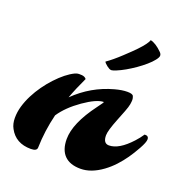

<svg xmlns="http://www.w3.org/2000/svg" viewBox="-130 -835 926 962"><g transform="rotate(20 333.5 -354.0)"><path d="M5.4 0ZM166 -18.6Q166 1 133.3 1Q52.2 1 18.1 -63.5Q5.4 -86.4 5.4 -118.2Q5.4 -149.9 14.6 -181.4Q23.9 -212.9 39.6 -243.7Q55.2 -274.4 75.7 -303.2Q96.2 -332 119.1 -356.4Q167.5 -408.2 210.9 -429.2Q222.7 -434.6 232.2 -434.6Q241.7 -434.6 248 -434.1Q264.2 -432.6 272 -421.9Q242.2 -358.9 223.1 -306.6Q310.1 -392.1 425.3 -423.3Q462.9 -433.6 491 -433.6Q519 -433.6 523.4 -423.1Q527.8 -412.6 527.8 -403.8Q527.8 -395 525.4 -380.1Q522.9 -365.2 512.7 -338.9Q502.4 -312.5 491.7 -285.6Q464.4 -217.3 464.4 -192.4Q464.4 -149.4 495.1 -149.4Q547.9 -149.4 611.3 -218.8Q629.9 -238.8 645 -261.7Q667 -263.2 667 -243.7Q667 -228 647 -192.1Q627 -156.2 608.6 -130.1Q590.3 -104 567.4 -79.1Q544.4 -54.2 517.1 -34.2Q457.5 9.3 400.9 9.3Q344.2 9.3 314.9 -20.5Q285.6 -50.3 285.6 -107.4Q285.6 -191.9 373.5 -309.6Q400.4 -345.2 397 -345.2Q359.9 -345.2 292.5 -298.3Q225.6 -251.5 190.4 -198.7Q168 -107.4 166 -18.6ZM353.5 -519Q338.4 -530.8 335.4 -538.1Q367.7 -560.5 408.4 -598.6Q449.2 -636.7 466.3 -654.8Q505.4 -695.8 512.2 -716.8Q541 -710.4 574.7 -676.8Q583 -668.5 583 -659.4Q583 -650.4 570.3 -634.3Q557.6 -618.2 537.8 -601.1Q518.1 -584 493.9 -567.1Q469.7 -550.3 446.5 -537.1Q423.3 -523.9 403.8 -515.9Q384.3 -507.8 377.9 -507.8Q371.6 -507.8 365.7 -511Q359.9 -514.2 353.5 -519Z"/></g></svg>

Font: Molle
Style: Regular
Weight: 400
Italic angle: -22°
Designer: Elena Albertoni
Foundry: Elena Albertoni
Version: Version 1.001; ttfautohint (v0.92) -l 12 -r 12 -G 200 -x 10 